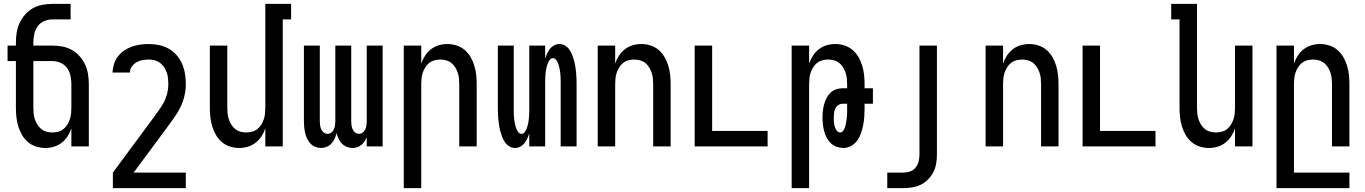

<svg xmlns="http://www.w3.org/2000/svg" viewBox="-20 -755 7040 990"><path d="M213 8Q189 8 165.5 0.5Q142 -7 123.5 -23Q105 -39 93 -60Q81 -81 74 -104.5Q67 -128 64.5 -152Q62 -176 62 -200V-440H19V-520H62V-535Q62 -561 66 -587Q70 -613 81 -636.5Q92 -660 109.5 -680Q127 -700 149.5 -712.5Q172 -725 198 -730Q224 -735 250 -735H344V-655H250Q228 -655 207.5 -646Q187 -637 174 -619Q161 -601 156.5 -579Q152 -557 152 -535V-520H250Q276 -520 302 -515Q328 -510 350.5 -497.5Q373 -485 390.5 -465Q408 -445 419 -421.5Q430 -398 434 -372Q438 -346 438 -320V0H348V-93Q341 -72 328.5 -52.5Q316 -33 298 -19Q280 -5 258 1.5Q236 8 213 8ZM250 -72Q265 -72 280 -76Q295 -80 307 -89.5Q319 -99 327 -112Q335 -125 340 -139.5Q345 -154 346.5 -169.5Q348 -185 348 -200V-320Q348 -342 343.5 -364Q339 -386 326 -404Q313 -422 292.5 -431Q272 -440 250 -440H152V-200Q152 -185 153.5 -169.5Q155 -154 160 -139.5Q165 -125 173 -112Q181 -99 193 -89.5Q205 -80 220 -76Q235 -72 250 -72Z M562 215V135L772 -149Q786 -168 800 -187.5Q814 -207 825 -228Q836 -249 842 -272.5Q848 -296 848 -320Q848 -335 846.5 -350.5Q845 -366 840 -380.5Q835 -395 826.5 -408Q818 -421 805.5 -430.5Q793 -440 778 -444Q763 -448 748 -448Q731 -448 714.5 -445Q698 -442 684 -434Q670 -426 660 -412Q650 -398 650 -381H560Q561 -404 568 -425.5Q575 -447 588.5 -464.5Q602 -482 620.5 -494.5Q639 -507 660 -514.5Q681 -522 703 -525Q725 -528 748 -528Q774 -528 800.5 -522.5Q827 -517 850.5 -503.5Q874 -490 891.5 -469.5Q909 -449 919.5 -424.5Q930 -400 934 -373.5Q938 -347 938 -320Q938 -290 931 -260.5Q924 -231 911 -204Q898 -177 881 -152.5Q864 -128 846 -104L845 -102Q844 -102 844 -102V-101L669 135H938V215Z M1213 8Q1189 8 1165.5 0.5Q1142 -7 1123.5 -23Q1105 -39 1093 -60Q1081 -81 1074 -104.5Q1067 -128 1064.5 -152Q1062 -176 1062 -200V-520H1152V-200Q1152 -185 1153.5 -169.5Q1155 -154 1160 -139.5Q1165 -125 1173 -112Q1181 -99 1193 -89.5Q1205 -80 1220 -76Q1235 -72 1250 -72Q1265 -72 1280 -76Q1295 -80 1307 -89.5Q1319 -99 1327 -112Q1335 -125 1340 -139.5Q1345 -154 1346.5 -169.5Q1348 -185 1348 -200V-735H1481V-655H1438V0H1348V-93Q1341 -72 1328.5 -52.5Q1316 -33 1298 -19Q1280 -5 1258 1.5Q1236 8 1213 8Z M1635 8Q1620 8 1605.5 2Q1591 -4 1580.5 -15Q1570 -26 1563.5 -40Q1557 -54 1553.5 -69Q1550 -84 1548.5 -99.5Q1547 -115 1547 -130V-520H1629V-130Q1629 -119 1630.5 -108.5Q1632 -98 1636.5 -88Q1641 -78 1649.5 -71.5Q1658 -65 1669 -65Q1680 -65 1688.5 -71.5Q1697 -78 1701.5 -88Q1706 -98 1707.5 -108.5Q1709 -119 1709 -130V-520H1791V-130Q1791 -119 1792.5 -108.5Q1794 -98 1798.5 -88Q1803 -78 1811.5 -71.5Q1820 -65 1831 -65Q1842 -65 1850.5 -71.5Q1859 -78 1863.5 -88Q1868 -98 1869.5 -108.5Q1871 -119 1871 -130V-520H1953V0H1871V-48Q1867 -37 1860 -26.5Q1853 -16 1843.5 -8Q1834 0 1822 4Q1810 8 1797 8Q1782 8 1767.5 2Q1753 -4 1742.5 -15Q1732 -26 1725.5 -40Q1719 -54 1715 -69Q1712 -54 1705.5 -40Q1699 -26 1689 -15Q1679 -4 1664.5 2Q1650 8 1635 8Z M2062 215V-520H2152V-427Q2159 -448 2171.5 -467.5Q2184 -487 2202 -501Q2220 -515 2242 -521.5Q2264 -528 2287 -528Q2311 -528 2334.5 -520.5Q2358 -513 2376.5 -497Q2395 -481 2407 -460Q2419 -439 2426 -415.5Q2433 -392 2435.5 -368Q2438 -344 2438 -320V0H2348V-320Q2348 -335 2346.5 -350.5Q2345 -366 2340 -380.5Q2335 -395 2327 -408Q2319 -421 2307 -430.5Q2295 -440 2280 -444Q2265 -448 2250 -448Q2235 -448 2220 -444Q2205 -440 2193 -430.5Q2181 -421 2173 -408Q2165 -395 2160 -380.5Q2155 -366 2153.5 -350.5Q2152 -335 2152 -320V215Z M2636 8Q2620 8 2606.5 0Q2593 -8 2584 -21Q2575 -34 2569.5 -48.5Q2564 -63 2560 -77.5Q2556 -92 2553.5 -107.5Q2551 -123 2549.5 -138.5Q2548 -154 2547.5 -169.5Q2547 -185 2547 -200V-520H2629V-200Q2629 -191 2629 -181.5Q2629 -172 2629.5 -162.5Q2630 -153 2631 -143.5Q2632 -134 2633.5 -125Q2635 -116 2637.5 -107Q2640 -98 2643.5 -89Q2647 -80 2653.5 -72.5Q2660 -65 2669 -65Q2678 -65 2684.5 -72.5Q2691 -80 2694.5 -89Q2698 -98 2700.5 -107Q2703 -116 2704.5 -125Q2706 -134 2707 -143.5Q2708 -153 2708.5 -162.5Q2709 -172 2709 -181.5Q2709 -191 2709 -200V-520H2791V-452Q2795 -466 2801 -479Q2807 -492 2815.5 -503Q2824 -514 2837 -521Q2850 -528 2864 -528Q2880 -528 2893.5 -520Q2907 -512 2916 -499Q2925 -486 2930.5 -471.5Q2936 -457 2940 -442.5Q2944 -428 2946.5 -412.5Q2949 -397 2950.5 -381.5Q2952 -366 2952.5 -350.5Q2953 -335 2953 -320V0H2871V-320Q2871 -329 2871 -338.5Q2871 -348 2870.5 -357.5Q2870 -367 2869 -376.5Q2868 -386 2866.5 -395Q2865 -404 2862.5 -413Q2860 -422 2856.5 -431Q2853 -440 2846.5 -447.5Q2840 -455 2831 -455Q2822 -455 2815.5 -447.5Q2809 -440 2805.5 -431Q2802 -422 2799.5 -413Q2797 -404 2795.5 -395Q2794 -386 2793 -376.5Q2792 -367 2791.5 -357.5Q2791 -348 2791 -338.5Q2791 -329 2791 -320V0H2709V-68Q2705 -54 2699 -41Q2693 -28 2684.5 -17Q2676 -6 2663 1Q2650 8 2636 8Z M3062 0V-520H3152V-427Q3159 -448 3171.5 -467.5Q3184 -487 3202 -501Q3220 -515 3242 -521.5Q3264 -528 3287 -528Q3311 -528 3334.5 -520.5Q3358 -513 3376.5 -497Q3395 -481 3407 -460Q3419 -439 3426 -415.5Q3433 -392 3435.5 -368Q3438 -344 3438 -320V0H3348V-320Q3348 -335 3346.5 -350.5Q3345 -366 3340 -380.5Q3335 -395 3327 -408Q3319 -421 3307 -430.5Q3295 -440 3280 -444Q3265 -448 3250 -448Q3235 -448 3220 -444Q3205 -440 3193 -430.5Q3181 -421 3173 -408Q3165 -395 3160 -380.5Q3155 -366 3153.5 -350.5Q3152 -335 3152 -320V0Z M3562 0V-520H3652V-80H3938V0Z M4062 215V-520H4152V-427Q4159 -448 4171.5 -467.5Q4184 -487 4202 -501Q4220 -515 4242 -521.5Q4264 -528 4287 -528Q4311 -528 4334.5 -520.5Q4358 -513 4376.5 -497Q4395 -481 4407 -460Q4419 -439 4426 -415.5Q4433 -392 4435.5 -368Q4438 -344 4438 -320V-300H4481V-220H4438V-196Q4438 -175 4436.5 -153.5Q4435 -132 4431 -111Q4427 -90 4420 -69.5Q4413 -49 4401 -31.5Q4389 -14 4369.5 -3Q4350 8 4329 8Q4311 8 4294 2Q4277 -4 4264 -16.5Q4251 -29 4242.5 -45Q4234 -61 4229.5 -78.5Q4225 -96 4223 -114Q4221 -132 4221 -150Q4221 -167 4223 -184Q4225 -201 4229.5 -217.5Q4234 -234 4242 -249.5Q4250 -265 4262.5 -277Q4275 -289 4291.5 -294.5Q4308 -300 4325 -300H4348V-320Q4348 -335 4346.5 -350.5Q4345 -366 4340 -380.5Q4335 -395 4327 -408Q4319 -421 4307 -430.5Q4295 -440 4280 -444Q4265 -448 4250 -448Q4235 -448 4220 -444Q4205 -440 4193 -430.5Q4181 -421 4173 -408Q4165 -395 4160 -380.5Q4155 -366 4153.5 -350.5Q4152 -335 4152 -320V215ZM4313 -72Q4321 -72 4326.5 -79.5Q4332 -87 4335.5 -95Q4339 -103 4340.5 -111Q4342 -119 4343.5 -127.5Q4345 -136 4346 -145Q4347 -154 4347.5 -162.5Q4348 -171 4348 -179.5Q4348 -188 4348 -196V-220H4325Q4313 -220 4302.5 -213Q4292 -206 4287 -195Q4282 -184 4280.5 -172Q4279 -160 4279 -148Q4279 -136 4280 -125Q4281 -114 4284 -103Q4287 -92 4294 -82Q4301 -72 4313 -72Z M4555 215V135H4639Q4656 135 4673 129Q4690 123 4701 109Q4712 95 4716.5 78Q4721 61 4721 43V-520H4811V43Q4811 66 4807 89Q4803 112 4792.5 132.5Q4782 153 4765.5 170Q4749 187 4728.5 197Q4708 207 4685 211Q4662 215 4639 215Z M5062 0V-520H5152V-427Q5159 -448 5171.5 -467.5Q5184 -487 5202 -501Q5220 -515 5242 -521.5Q5264 -528 5287 -528Q5311 -528 5334.5 -520.5Q5358 -513 5376.5 -497Q5395 -481 5407 -460Q5419 -439 5426 -415.5Q5433 -392 5435.5 -368Q5438 -344 5438 -320V0H5348V-320Q5348 -335 5346.5 -350.5Q5345 -366 5340 -380.5Q5335 -395 5327 -408Q5319 -421 5307 -430.5Q5295 -440 5280 -444Q5265 -448 5250 -448Q5235 -448 5220 -444Q5205 -440 5193 -430.5Q5181 -421 5173 -408Q5165 -395 5160 -380.5Q5155 -366 5153.5 -350.5Q5152 -335 5152 -320V0Z M5562 0V-520H5652V-80H5938V0Z M6213 8Q6189 8 6165.5 0.5Q6142 -7 6123.5 -23Q6105 -39 6093 -60Q6081 -81 6074 -104.5Q6067 -128 6064.5 -152Q6062 -176 6062 -200V-655H6019V-735H6152V-200Q6152 -185 6153.5 -169.5Q6155 -154 6160 -139.5Q6165 -125 6173 -112Q6181 -99 6193 -89.5Q6205 -80 6220 -76Q6235 -72 6250 -72Q6265 -72 6280 -76Q6295 -80 6307 -89.5Q6319 -99 6327 -112Q6335 -125 6340 -139.5Q6345 -154 6346.5 -169.5Q6348 -185 6348 -200V-520H6438V0H6348V-93Q6341 -72 6328.5 -52.5Q6316 -33 6298 -19Q6280 -5 6258 1.5Q6236 8 6213 8Z M6562 215V-520H6652V-427Q6659 -448 6671.5 -467.5Q6684 -487 6702 -501Q6720 -515 6742 -521.5Q6764 -528 6787 -528Q6811 -528 6834.5 -520.5Q6858 -513 6876.5 -497Q6895 -481 6907 -460Q6919 -439 6926 -415.5Q6933 -392 6935.5 -368Q6938 -344 6938 -320V0H6848V-320Q6848 -335 6846.5 -350.5Q6845 -366 6840 -380.5Q6835 -395 6827 -408Q6819 -421 6807 -430.5Q6795 -440 6780 -444Q6765 -448 6750 -448Q6735 -448 6720 -444Q6705 -440 6693 -430.5Q6681 -421 6673 -408Q6665 -395 6660 -380.5Q6655 -366 6653.5 -350.5Q6652 -335 6652 -320V135H6938V215Z"/></svg>

Font: Iosevka Term Curly Medium
Style: Regular
Weight: 500
Designer: Belleve Invis
Foundry: Belleve Invis
Version: Version 32.3.0